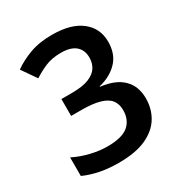

<svg xmlns="http://www.w3.org/2000/svg" viewBox="-173 -845 917 976"><g transform="rotate(-30 286.0 -357.0)"><path d="M503 -551Q503 -478 460.5 -434.5Q418 -391 352 -376V-373Q438 -363 481.5 -320Q525 -277 525 -206Q525 -144 495 -95Q465 -46 403 -18Q341 10 243 10Q185 10 135.5 0.5Q86 -9 41 -29V-138Q87 -115 138 -103Q189 -91 234 -91Q321 -91 358 -123Q395 -155 395 -212Q395 -248 376.5 -271.5Q358 -295 317 -306.5Q276 -318 211 -318H151V-417H212Q275 -417 311.5 -431.5Q348 -446 364 -471Q380 -496 380 -529Q380 -573 351.5 -597.5Q323 -622 266 -622Q212 -622 173 -605Q134 -588 102 -567L43 -652Q84 -682 140.5 -703Q197 -724 272 -724Q383 -724 443 -677Q503 -630 503 -551Z"/></g></svg>

Font: Noto Sans New Tai Lue SemiBold
Style: Regular
Weight: 600
Version: Version 2.003